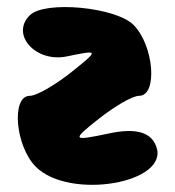

<svg xmlns="http://www.w3.org/2000/svg" viewBox="-20 -570 493 541"><path d="M64 -527C9 -473 80 -393 168 -411C260 -430 260 -430 179 -365C133 -329 83 -300 64 -300C11 -300 23 -158 81 -100C176 -5 460 -54 420 -158C405 -198 362 -210 287 -194C183 -172 181 -174 258 -235C304 -271 353 -300 372 -300C425 -300 414 -442 356 -500C306 -550 106 -569 64 -527Z"/></svg>

Font: Hussar Skorodowane
Style: Bold
Weight: 700
Foundry: Cannot Into Space Fonts
Version: Version 0.892